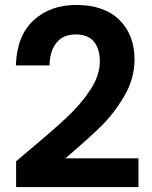

<svg xmlns="http://www.w3.org/2000/svg" viewBox="-20 -765 614 775"><path d="M97 -158Q193 -238 250 -291.5Q307 -345 345 -403Q383 -461 383 -517Q383 -568 359 -597Q335 -626 285 -626Q235 -626 208 -592.5Q181 -559 180 -501H44Q48 -621 115.5 -683Q183 -745 287 -745Q401 -745 462 -684.5Q523 -624 523 -525Q523 -447 481 -376Q439 -305 385 -252.5Q331 -200 244 -126H539V-10H45V-114Z"/></svg>

Font: MSTAGE SemiBold
Style: Regular
Weight: 600
Designer: Ninad Kale (Devanagari), Jonny Pinhorn (Latin)
Foundry: Indian Type Foundry
Version: 4.004